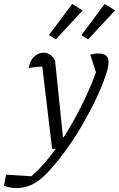

<svg xmlns="http://www.w3.org/2000/svg" viewBox="-109 -757 605 976"><path d="M-89 188 -78 131 50 139Q97 99 144.5 39Q192 -21 236.5 -94.5Q281 -168 320 -249.5Q359 -331 388 -416L390 -356L350 -479Q369 -485 391 -485Q417 -485 430 -474.5Q443 -464 443 -440Q443 -418 428 -373Q408 -314 376 -247.5Q344 -181 305.5 -115.5Q267 -50 225.5 7Q184 64 145 107Q106 150 74 170Q27 199 -24 199Q-55 199 -89 188ZM156 0 101 -460 125 -419Q86 -418 69 -416Q52 -414 37 -410Q40 -434 51 -452Q62 -470 78.5 -479.5Q95 -489 113 -489Q132 -489 147 -478.5Q162 -468 171 -448L211 -60H244L205 -2ZM258 -737 311 -704 175 -557 140 -579ZM423 -737 476 -704 339 -557 305 -578Z"/></svg>

Font: Piazzolla 24pt
Style: Italic
Weight: 400
Italic angle: -11.3°
Designer: Juan Pablo del Peral
Foundry: Huerta Tipografica
Version: Version 2.005